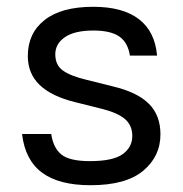

<svg xmlns="http://www.w3.org/2000/svg" viewBox="-20 -536 538 566"><path d="M363 -372Q357 -411 331.5 -428.5Q306 -446 255 -446Q200 -446 171.5 -426.5Q143 -407 143 -376Q143 -344 165.5 -328Q188 -312 234 -301L314 -281Q385 -264 419 -230Q453 -196 453 -140Q453 -75 402 -32.5Q351 10 247 10Q154 10 104 -27Q54 -64 45 -141H131Q137 -100 161 -80.5Q185 -61 245 -61Q313 -61 341.5 -81.5Q370 -102 370 -135Q370 -166 349 -184.5Q328 -203 281 -215L201 -235Q132 -252 97 -285.5Q62 -319 62 -371Q62 -438 111.5 -477Q161 -516 255 -516Q342 -516 389.5 -479.5Q437 -443 443 -372Z"/></svg>

Font: 42dot Sans Light
Style: Regular
Weight: 400
Version: Version 1.000